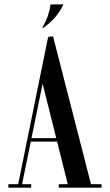

<svg xmlns="http://www.w3.org/2000/svg" viewBox="-20 -868 508 888"><path d="M169.2 -512.5 209.8 -699H225.5L405 0H297.5ZM203 -699 219.5 -688.5 78.8 0H60.8ZM398.2 -16H449.8V0H402.5ZM251.8 -16H299V0H251.8ZM72.8 -16H124.2V0H72.8ZM18.8 -16H68L63 0H18.8ZM113 -229H287.2L285 -213H111ZM180.2 -739H175.2Q193.5 -771.2 201.8 -795.9Q210 -820.5 214 -847.8H273.2Q258 -813.5 233.2 -786.2Q208.5 -759 180.2 -739Z"/></svg>

Font: Emberly Black
Style: Regular
Weight: 900
Designer: Rajesh Rajput
Foundry: Rajesh Rajput
Version: Version 1.000